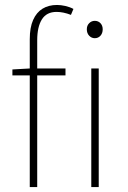

<svg xmlns="http://www.w3.org/2000/svg" viewBox="-20 -754 514 774"><path d="M100 0V-596Q100 -643 113.5 -673.5Q127 -704 151.5 -719Q176 -734 210 -734Q225 -734 243 -730Q261 -726 276 -718L266 -694Q235 -706 208 -706Q168 -706 149 -676Q130 -646 130 -592V0ZM30 -450V-474L100 -478H244V-450ZM348 0V-478H378V0ZM362 -600Q349 -600 339.5 -610Q330 -620 330 -636Q330 -651 339.5 -660.5Q349 -670 362 -670Q376 -670 385 -660.5Q394 -651 394 -636Q394 -620 385 -610Q376 -600 362 -600Z"/></svg>

Font: SourceSans3VF
Style: Regular
Weight: 200
Designer: Paul D. Hunt
Foundry: Adobe
Version: Version 3.052;hotconv 1.1.0;makeotfexe 2.6.0